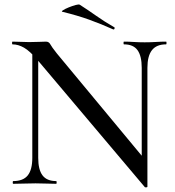

<svg xmlns="http://www.w3.org/2000/svg" viewBox="-20 -808 770 844"><path d="M122 -114V-602L148 -600V-114Q148 -62 167 -37Q186 -12 227 -12Q229 -12 229 -6Q229 0 227 0Q206 0 184.5 -1Q163 -2 136 -2Q110 -2 85 -1Q60 0 38 0Q36 0 36 -6Q36 -12 38 -12Q82 -12 102 -37Q122 -62 122 -114ZM628 13Q628 15 623.5 15.5Q619 16 617 15L146 -543Q111 -584 85.5 -598.5Q60 -613 35 -613Q33 -613 33 -619Q33 -625 35 -625Q54 -625 73 -624Q92 -623 108 -623Q132 -623 152 -624Q172 -625 182 -625Q195 -625 201 -613.5Q207 -602 230 -573L620 -103ZM628 -510V13L603 -18V-510Q603 -562 584.5 -587.5Q566 -613 525 -613Q523 -613 523 -619Q523 -625 525 -625Q546 -625 568 -623.5Q590 -622 616 -622Q641 -622 665 -623.5Q689 -625 710 -625Q712 -625 712 -619Q712 -613 710 -613Q668 -613 648 -587.5Q628 -562 628 -510ZM477 -679Q426 -702 373.5 -721Q321 -740 255 -756Q248 -757 257 -763Q266 -769 282 -775.5Q298 -782 312.5 -786Q327 -790 331 -787Q367 -764 403 -738.5Q439 -713 481 -689Q485 -688 483.5 -682.5Q482 -677 477 -679Z"/></svg>

Font: Cormorant Medium
Style: Regular
Weight: 500
Designer: Christian Thalmann (Catharsis Fonts)
Foundry: Catharsis Fonts
Version: Version 4.000